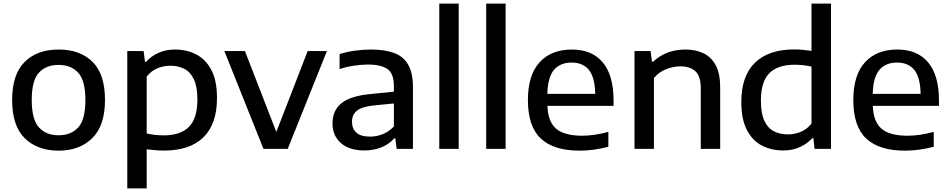

<svg xmlns="http://www.w3.org/2000/svg" viewBox="-20 -828 5283 1068"><path d="M306 10Q188.5 10 118 -58.8Q47.5 -127.5 47.5 -271.5Q47.5 -414.5 117 -483.5Q186.5 -552.5 306 -552.5Q425.5 -552.5 494.8 -484Q564 -415.5 564 -272Q564 -129 493.2 -59.5Q422.5 10 306 10ZM306 -75.5Q375 -75.5 415 -119.2Q455 -163 455 -271Q455 -380 415 -423.5Q375 -467 306 -467Q236.5 -467 196.5 -423.8Q156.5 -380.5 156.5 -272.5Q156.5 -163.5 196.5 -119.5Q236.5 -75.5 306 -75.5Z M688 220V-544H779L786.5 -483.5H792Q819.5 -515 861 -533.8Q902.5 -552.5 954 -552.5Q1018 -552.5 1071 -525.5Q1124 -498.5 1155.5 -439.2Q1187 -380 1187 -282.5Q1187 -138 1111.5 -64.2Q1036 9.5 892.5 9.5Q866.5 9.5 841.8 7.2Q817 5 796 2.5V220ZM890 -75Q984.5 -75 1031.2 -122.5Q1078 -170 1078 -274Q1078 -345.5 1058.5 -386.8Q1039 -428 1005 -445.2Q971 -462.5 927 -462.5Q891 -462.5 856.2 -448.5Q821.5 -434.5 796 -402V-85.5Q815 -81 840 -78Q865 -75 890 -75Z M1445.5 0 1228 -544H1342.5L1517 -94L1691.5 -544H1798.5L1580.5 0Z M2008.5 9Q1923 9 1876.2 -32.2Q1829.5 -73.5 1829.5 -142Q1829.5 -214.5 1880.8 -255Q1932 -295.5 2046.5 -305.5L2171 -318V-348Q2171 -418.5 2135.5 -443.8Q2100 -469 2026 -469Q1992.5 -469 1951 -463Q1909.5 -457 1869 -444V-527Q1908 -540 1954.5 -546.2Q2001 -552.5 2042 -552.5Q2121 -552.5 2173 -533Q2225 -513.5 2251 -467.5Q2277 -421.5 2277 -341.5V0H2186.5L2179 -58.5H2173Q2145 -26 2101.5 -8.5Q2058 9 2008.5 9ZM1938 -151.5Q1938 -112 1962.8 -90Q1987.5 -68 2038.5 -68Q2073.5 -68 2108.2 -81.5Q2143 -95 2171 -124.5V-252.5L2055 -241Q1992 -234 1965 -212Q1938 -190 1938 -151.5Z M2423.5 0V-808H2531.5V0Z M2684.5 0V-808H2792.5V0Z M3203.5 10Q3060.5 10 2988.5 -57.2Q2916.5 -124.5 2916.5 -271.5Q2916.5 -410 2981.2 -481.2Q3046 -552.5 3161 -552.5Q3273 -552.5 3333 -480.8Q3393 -409 3393 -268.5V-239H3025Q3028.5 -149.5 3074.5 -111.2Q3120.5 -73 3218.5 -73Q3252 -73 3288.8 -78.5Q3325.5 -84 3364 -94.5V-11.5Q3320.5 -0.5 3281.2 4.8Q3242 10 3203.5 10ZM3159.5 -480Q3097 -480 3062 -439.8Q3027 -399.5 3024.5 -306H3291Q3289 -399 3255.5 -439.5Q3222 -480 3159.5 -480Z M3509.5 0V-544H3599L3606.5 -484.5H3612.5Q3685.5 -552.5 3793 -552.5Q3849.5 -552.5 3893.2 -531.5Q3937 -510.5 3961.5 -464.5Q3986 -418.5 3986 -342.5V0H3878V-337.5Q3878 -405 3847.8 -432Q3817.5 -459 3765 -459Q3728 -459 3687.5 -444Q3647 -429 3617.5 -394V0Z M4336.5 9Q4271 9 4218.2 -18.2Q4165.5 -45.5 4134.5 -105Q4103.5 -164.5 4103.5 -260.5Q4103.5 -405 4179.2 -479Q4255 -553 4398 -553Q4423.5 -553 4448.5 -550.5Q4473.5 -548 4494 -545V-808H4602.5V0H4511L4504.5 -59.5H4498.5Q4470.5 -28.5 4429.2 -9.8Q4388 9 4336.5 9ZM4363 -80.5Q4399 -80.5 4434 -94.5Q4469 -108.5 4494 -141V-457.5Q4475 -462 4450.2 -465Q4425.5 -468 4400.5 -468Q4306 -468 4259.2 -420.5Q4212.5 -373 4212.5 -269Q4212.5 -198.5 4231.2 -157.2Q4250 -116 4284 -98.2Q4318 -80.5 4363 -80.5Z M5013.5 10Q4870.5 10 4798.5 -57.2Q4726.5 -124.5 4726.5 -271.5Q4726.5 -410 4791.2 -481.2Q4856 -552.5 4971 -552.5Q5083 -552.5 5143 -480.8Q5203 -409 5203 -268.5V-239H4835Q4838.5 -149.5 4884.5 -111.2Q4930.5 -73 5028.5 -73Q5062 -73 5098.8 -78.5Q5135.5 -84 5174 -94.5V-11.5Q5130.5 -0.5 5091.2 4.8Q5052 10 5013.5 10ZM4969.5 -480Q4907 -480 4872 -439.8Q4837 -399.5 4834.5 -306H5101Q5099 -399 5065.5 -439.5Q5032 -480 4969.5 -480Z"/></svg>

Font: Encode Sans SemiExpanded SemiExpanded Medium
Style: Regular
Weight: 500
Width: 6
Designer: Multiple Designers
Foundry: Impallari Type
Version: Version 3.000; ttfautohint (v1.8.3) -l 8 -r 50 -G 200 -x 14 